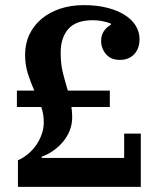

<svg xmlns="http://www.w3.org/2000/svg" viewBox="-20 -730 632 750"><path d="M50 -104Q71 -113 89.5 -128.5Q108 -144 121.5 -163.5Q135 -183 143 -205.5Q151 -228 151 -252Q151 -269 148.5 -283.5Q146 -298 141 -312H46V-376H114Q100 -408 89 -442Q78 -476 78 -516Q78 -560 95 -595.5Q112 -631 142.5 -656.5Q173 -682 215 -696Q257 -710 307 -710Q359 -710 399.5 -699.5Q440 -689 468 -671Q496 -653 510.5 -629Q525 -605 525 -577Q525 -540 504 -518Q483 -496 448 -496Q413 -496 394 -518.5Q375 -541 375 -570Q375 -592 385.5 -608Q396 -624 413 -633V-638Q400 -643 382 -647Q364 -651 343 -651Q277 -651 247 -617Q217 -583 217 -523Q217 -479 226 -444Q235 -409 245 -376H409V-312H259Q262 -292 262 -272Q262 -244 252 -219.5Q242 -195 225.5 -175.5Q209 -156 187.5 -141Q166 -126 143 -118V-113H465V-208H530V0H50Z"/></svg>

Font: IBM Plex Serif SemiBold
Style: Regular
Weight: 600
Designer: Mike Abbink, Paul van der Laan, Pieter van Rosmalen
Foundry: Bold Monday
Version: Version 2.5